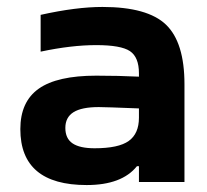

<svg xmlns="http://www.w3.org/2000/svg" viewBox="-20 -529 602 558"><path d="M277.8 -508.8Q408.7 -508.8 462.4 -457.3Q516.1 -405.8 516.1 -284.2V0H383.8V-45.9H377.9Q334 8.8 231.9 8.8Q39.1 8.8 39.1 -153.8Q39.1 -233.4 92.5 -271.2Q146 -309.1 259.8 -309.1Q324.7 -309.1 383.8 -306.2V-315.9Q383.8 -362.8 357.7 -380.4Q331.5 -397.9 259.8 -397.9Q187.5 -397.9 98.1 -378.9V-485.8Q201.2 -508.8 277.8 -508.8ZM254.9 -98.1Q324.7 -98.1 354.2 -119.4Q383.8 -140.6 383.8 -187V-213.9Q286.1 -217.8 267.1 -217.8Q217.3 -217.8 193.6 -202.9Q169.9 -188 169.9 -157.2Q169.9 -126.5 190.9 -112.3Q211.9 -98.1 254.9 -98.1Z"/></svg>

Font: LT Wave Text Bold
Style: Regular
Weight: 700
Designer: Daniel Lyons
Version: Version 2.5 (Glyphs App)